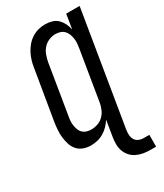

<svg xmlns="http://www.w3.org/2000/svg" viewBox="-231 -833 964 1127"><g transform="rotate(-30 251.5 -269.0)"><path d="M441 205Q417 205 393.5 201Q370 197 349.5 187Q329 177 314 160.5Q299 144 291 123Q283 102 282.5 78Q282 54 286 30L304 -80Q292 -60 275.5 -43Q259 -26 238.5 -14Q218 -2 196 3Q174 8 152 8Q126 8 102.5 -0.5Q79 -9 63 -27Q47 -45 39.5 -68.5Q32 -92 29 -117.5Q26 -143 28 -169Q30 -195 34 -221L90 -556Q93 -578 100 -601Q107 -624 118 -645Q129 -666 145 -685Q161 -704 182 -717.5Q203 -731 226.5 -737Q250 -743 273 -743Q296 -743 318.5 -736.5Q341 -730 356.5 -714.5Q372 -699 382 -679Q392 -659 396 -636L412 -735H503L377 30Q374 48 375 65.5Q376 83 384 97Q392 111 407.5 118Q423 125 441 125H479V205ZM201 -72Q223 -72 244.5 -79.5Q266 -87 282.5 -103Q299 -119 308 -140Q317 -161 321 -182L376 -517Q379 -534 380.5 -551Q382 -568 379.5 -584Q377 -600 371.5 -615Q366 -630 355 -641.5Q344 -653 328.5 -658Q313 -663 296 -663Q274 -663 251.5 -653.5Q229 -644 213.5 -626Q198 -608 190 -586Q182 -564 178 -542L123 -207Q120 -192 119 -176Q118 -160 120.5 -144.5Q123 -129 128.5 -115Q134 -101 144.5 -91Q155 -81 170 -76.5Q185 -72 201 -72Z"/></g></svg>

Font: Iosevka Curly Medium
Style: Italic
Weight: 500
Italic angle: -9°
Monospace: yes
Designer: Belleve Invis
Foundry: Belleve Invis
Version: Version 22.1.2; ttfautohint (v1.8.4)